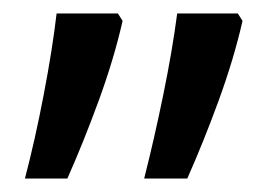

<svg xmlns="http://www.w3.org/2000/svg" viewBox="-20 -612 402 285"><path d="M194 -347Q209 -406 222.5 -472Q236 -538 243 -592H333L340 -581Q327 -524 304.5 -462.5Q282 -401 258 -347ZM17 -347Q32 -404 45 -472Q58 -540 64 -592H155L162 -581Q149 -524 126.5 -462.5Q104 -401 80 -347Z"/></svg>

Font: Noto Sans Hebrew SemiCondensed
Style: Regular
Weight: 400
Width: 4
Designer: Monotype Design Team
Foundry: Monotype Imaging Inc.
Version: Version 2.004; ttfautohint (v1.8.4.7-5d5b)